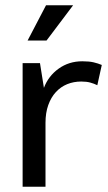

<svg xmlns="http://www.w3.org/2000/svg" viewBox="-20 -710 412 730"><path d="M66 0V-470H132L147 -376Q164 -421 203 -449Q242 -477 293 -477Q319 -477 336 -473Q353 -469 367 -463L350 -386Q338 -392 323.5 -396Q309 -400 289 -400Q260 -400 235.5 -390Q211 -380 192.5 -360Q174 -340 163.5 -310.5Q153 -281 153 -243V0ZM157 -556H85L155 -690H258Z"/></svg>

Font: Ek Mukta
Style: Regular
Weight: 400
Designer: Girish Dalvi and Yashodeep Gholap
Foundry: Ek Type
Version: Version 2.538;PS 1.001;hotconv 16.6.51;makeotf.lib2.5.65220;